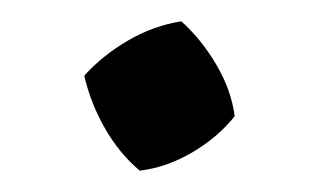

<svg xmlns="http://www.w3.org/2000/svg" viewBox="-20 -365 300 180"><path d="M111 -205Q92 -221 78.5 -244.5Q65 -268 59 -294Q76 -313 100 -327Q124 -341 150 -345Q169 -328 183 -304Q197 -280 200 -256Q184 -236 160 -222Q136 -208 111 -205Z"/></svg>

Font: Piazzolla 24pt SemiBold
Style: Regular
Weight: 600
Designer: Juan Pablo del Peral
Foundry: Huerta Tipografica
Version: Version 2.005